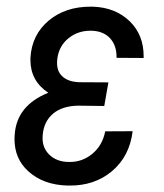

<svg xmlns="http://www.w3.org/2000/svg" viewBox="-20 -558 501 588"><path d="M218.8 -234.4Q170.4 -233.4 142.3 -209.7Q114.3 -186 110.8 -144.5Q110.4 -139.2 110.4 -134.3Q110.4 -105.5 129.9 -85.4Q153.3 -62 191.4 -62Q192.9 -62 194.3 -62Q232.4 -62 262.7 -86.9Q293.9 -112.8 302.2 -155.8L386.2 -156.2Q377 -79.1 322.3 -33.2Q269.5 10.7 193.4 10.3Q189.9 10.3 187 10.3Q112.3 8.3 66.4 -33.7Q24.4 -71.8 24.4 -132.3Q24.4 -138.2 24.9 -144Q30.3 -234.9 127.9 -273.9Q73.2 -310.1 73.2 -374Q73.2 -377.4 73.2 -380.4Q77.1 -451.7 129.9 -495.6Q180.7 -537.6 257.3 -537.6Q260.7 -537.6 264.2 -537.6Q334 -535.2 377.9 -492.2Q419.9 -450.7 419.9 -386.2Q419.9 -383.3 419.9 -380.4L336.9 -380.9Q336.9 -382.3 336.9 -384.3Q336.9 -418.9 317.4 -440.4Q296.9 -462.9 260.3 -463.9Q258.8 -463.9 256.8 -463.9Q218.8 -463.9 190.4 -441.4Q161.1 -418 155.8 -379.9Q154.8 -373 154.8 -366.7Q154.3 -340.8 168.9 -326.2Q186.5 -307.6 222.2 -306.2L312 -305.7L299.3 -233.4Z"/></svg>

Font: MAUL Condensed Italic
Style: Condenced Regular Italic
Weight: 400
Italic angle: -12°
Designer: MAUL
Version: Version 1.0; 2020; ttfautohint (v1.8.3)